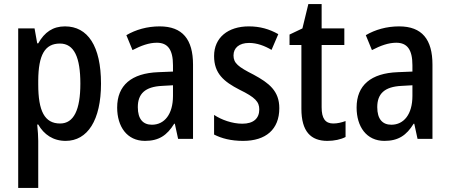

<svg xmlns="http://www.w3.org/2000/svg" viewBox="-20 -679 2201 939"><path d="M298 -550C239 -550 198 -522 167 -467H162L149 -540H69V240H167V10C167 -11 165 -40 162 -70H167C195 -21 240 10 301 10C408 10 474 -91 474 -270C474 -454 409 -550 298 -550ZM273 -466C343 -466 373 -398 373 -270C373 -142 341 -75 274 -75C198 -75 167 -136 167 -266V-286C168 -410 199 -466 273 -466Z M761 -550C700 -550 644 -534 598 -507L628 -434C670 -456 709 -470 747 -470C800 -470 826 -437 826 -360V-329L754 -326C623 -321 553 -262 553 -153C553 -60 601 10 689 10C757 10 797 -17 832 -74H835L851 0H924V-363C924 -486 873 -550 761 -550ZM773 -259 826 -262V-210C826 -120 784 -69 723 -69C680 -69 654 -96 654 -155C654 -220 689 -255 773 -259Z M1346 -150C1346 -234 1296 -273 1220 -314C1145 -352 1122 -370 1122 -408C1122 -445 1150 -469 1198 -469C1237 -469 1274 -455 1308 -435L1341 -512C1297 -537 1251 -550 1197 -550C1095 -550 1027 -495 1027 -405C1027 -320 1074 -280 1152 -240C1228 -203 1248 -181 1248 -144C1248 -100 1220 -74 1165 -74C1116 -74 1063 -93 1027 -117V-21C1064 -2 1110 10 1169 10C1280 10 1346 -46 1346 -150Z M1610 -75C1570 -75 1553 -101 1553 -154V-459H1664V-540H1553V-659H1488L1459 -540L1396 -510V-459H1454V-147C1454 -36 1500 10 1581 10C1615 10 1647 3 1670 -9V-87C1651 -80 1630 -75 1610 -75Z M1932 -550C1871 -550 1815 -534 1769 -507L1799 -434C1841 -456 1880 -470 1918 -470C1971 -470 1997 -437 1997 -360V-329L1925 -326C1794 -321 1724 -262 1724 -153C1724 -60 1772 10 1860 10C1928 10 1968 -17 2003 -74H2006L2022 0H2095V-363C2095 -486 2044 -550 1932 -550ZM1944 -259 1997 -262V-210C1997 -120 1955 -69 1894 -69C1851 -69 1825 -96 1825 -155C1825 -220 1860 -255 1944 -259Z"/></svg>

Font: Noto Sans Arabic Cond Med
Style: Regular
Weight: 500
Width: 3
Designer: Monotype Design Team, Nadine Chahine, Nizar Qandah and Khaled Hosny
Foundry: Monotype Imaging Inc.
Version: Version 2.012